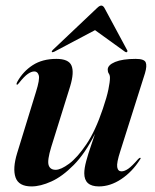

<svg xmlns="http://www.w3.org/2000/svg" viewBox="-20 -659 554 688"><path d="M482.5 -93.5Q486 -93 481.5 -87Q453.5 -43 414.2 -17Q375 9 334.5 9Q282 9 282 -38Q282 -56 289 -82Q296 -108 305.2 -134.2Q314.5 -160.5 320.5 -179.5Q285 -109 244.2 -67.8Q203.5 -26.5 164.2 -8.8Q125 9 93 9Q47 9 35.8 -23Q24.5 -55 41.5 -110.5L109 -330Q123 -374.5 119 -388.8Q115 -403 103 -403Q92.5 -403 79.8 -394.2Q67 -385.5 48 -361.5Q43 -355 41 -355.5Q37 -356 42 -366Q62.5 -403 97.2 -425.5Q132 -448 182 -448Q226 -448 236.2 -424Q246.5 -400 231.5 -350L163.5 -132Q149 -84.5 154.2 -67.5Q159.5 -50.5 179.5 -50.5Q198 -50.5 227.5 -72.2Q257 -94 289.5 -142Q322 -190 348.5 -269Q363 -311.5 368.5 -338.8Q374 -366 374 -380Q374 -389.5 370 -395.2Q366 -401 366 -409.5Q366 -426 392.5 -437Q419 -448 466.5 -448Q496.5 -448 502 -435.8Q507.5 -423.5 499.5 -396.5L411 -117Q397.5 -75.5 400 -60.2Q402.5 -45 415.5 -45Q426 -45 439.5 -54.2Q453 -63.5 475 -89Q480 -94 482.5 -93.5ZM174 -473.5Q168 -471 166 -472.5Q164.5 -475 168.5 -479.5L327.5 -630Q336.5 -639 343 -639Q349.5 -639 354.5 -630L435.5 -479.5Q438.5 -475 434.5 -472.5Q432.5 -470.5 428 -473.5L320.5 -551Z"/></svg>

Font: Fraunces 144pt SemiBold
Style: Italic
Weight: 600
Italic angle: -16°
Version: Version 1.000;[0bf87f6ff]